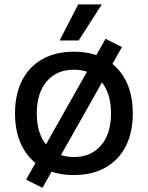

<svg xmlns="http://www.w3.org/2000/svg" viewBox="-20 -804 690 895"><path d="M178 71.5 101.5 33.5 472 -623 548.5 -584.5ZM324.5 12Q239 12 177.4 -22.8Q115.8 -57.5 82.9 -122Q50 -186.5 50 -275Q50 -364.5 82.9 -429Q115.8 -493.5 177.3 -528.2Q238.9 -563 324.5 -563Q410 -563 471.5 -528.2Q533 -493.5 566 -429Q599 -364.5 599 -275Q599 -186.5 566 -122Q533 -57.5 471.5 -22.8Q410 12 324.5 12ZM324.5 -72Q405 -72 451.3 -126.6Q497.5 -181.1 497.5 -275.1Q497.5 -370 451.3 -424.5Q405 -479 324.5 -479Q243.6 -479 197.6 -424.4Q151.5 -369.9 151.5 -275Q151.5 -181 197.6 -126.5Q243.6 -72 324.5 -72ZM258 -615.5 344.5 -783.5H454.5L347 -615.5Z"/></svg>

Font: Azeret Mono Thin
Style: Regular
Weight: 100
Designer: Martin Vácha
Foundry: Displaay
Version: Version 1.002